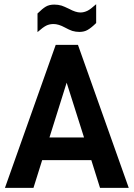

<svg xmlns="http://www.w3.org/2000/svg" viewBox="-20 -907 645 927"><path d="M420.9 -133.8H183.6L141.6 0H3.9L249 -690.4H356.4L601.6 0H462.9ZM385.7 -243.2 301.8 -507.8 218.8 -243.2ZM161.1 -841.8Q184.6 -865.2 201.2 -875Q217.8 -884.8 242.2 -884.8Q260.7 -884.8 277.3 -879.9Q289.1 -876 313.5 -864.3Q345.7 -846.7 368.2 -846.7Q385.7 -846.7 403.3 -855.5Q417 -862.3 444.3 -886.7V-795.9Q421.9 -773.4 403.3 -762.7Q386.7 -752.9 363.3 -752.9Q345.7 -752.9 329.1 -757.8Q314.5 -762.7 293 -774.4Q262.7 -791 238.3 -791Q218.8 -791 203.1 -783.2Q187.5 -775.4 161.1 -752Z"/></svg>

Font: Altinn-DIN
Style: DIN-Bold
Weight: 700
Designer: Charles Nix
Foundry: Altinn
Version: Version 2.00